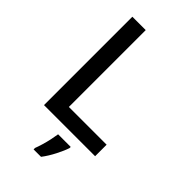

<svg xmlns="http://www.w3.org/2000/svg" viewBox="-280 -795 1097 1097"><g transform="rotate(45 268.0 -246.5)"><path d="M95 0V-714H203V-93H508V0ZM372 70Q363 99 340.5 143Q318 187 292 221H232V209Q239 191 247 164.5Q255 138 261 110Q267 82 270 61H372Z"/></g></svg>

Font: Noto Sans Gurmukhi UI Medium
Style: Regular
Weight: 500
Designer: Jelle Bosma - Monotype Design Team
Foundry: Monotype Imaging Inc.
Version: Version 2.004; ttfautohint (v1.8.4.7-5d5b)